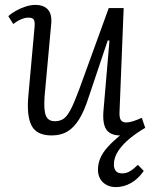

<svg xmlns="http://www.w3.org/2000/svg" viewBox="-20 -539 624 784"><path d="M14 -473Q27 -485 46 -495.5Q65 -506 85.5 -512.5Q106 -519 124 -519Q159 -519 176 -499.5Q193 -480 189 -440L162 -145Q158 -89 167.5 -66.5Q177 -44 204 -44Q225 -44 239.5 -54Q254 -64 268.5 -91.5Q283 -119 303 -173L424 -506H485L468 -81Q467 -60 473 -49.5Q479 -39 495 -39Q508 -39 523.5 -44Q539 -49 559 -58L573 -17Q540 2 510.5 26Q481 50 463 77Q445 104 445 133Q445 149 453 159Q461 169 479 169Q496 169 511 160Q526 151 543 134L567 159Q544 192 514.5 208.5Q485 225 453 225Q432 225 415 216Q398 207 389 191Q380 175 380 154Q380 129 390 106Q400 83 420.5 60.5Q441 38 470 14Q444 14 428 3.5Q412 -7 406 -28Q400 -49 402 -81L427 -373L420 -374L342 -142Q324 -85 302.5 -51Q281 -17 254.5 -1.5Q228 14 191 14Q129 14 108.5 -27Q88 -68 96 -150L121 -427Q123 -449 118.5 -458Q114 -467 96 -467Q83 -467 67 -460.5Q51 -454 34 -441Z"/></svg>

Font: Literata Light
Style: Italic
Weight: 300
Italic angle: -2°
Designer: Latin by Veronika Burian and Jose Scaglione. Greek by Irene Vlachou. Cyrillic by Vera Evstafieva
Foundry: TypeTogether
Version: Version 3.103;gftools[0.9.29]